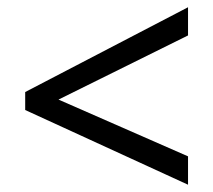

<svg xmlns="http://www.w3.org/2000/svg" viewBox="-20 -628 591 532"><path d="M501 -116.2 49.8 -323.2V-373L501 -607.9V-529.8L142.1 -352.1L501 -194.8Z"/></svg>

Font: Noto Sans Khmer UI
Style: Regular
Weight: 400
Designer: Danh Hong
Foundry: Danh Hong
Version: Version 1.03